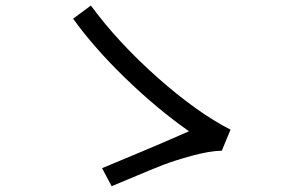

<svg xmlns="http://www.w3.org/2000/svg" viewBox="-20 -720 1040 686"><path d="M241.2 -653.3 304.7 -700.2Q402.3 -567.4 543.5 -442.4Q684.6 -317.4 803.7 -256.8L772.5 -181.6Q728.5 -180.7 666 -163.6Q603.5 -146.5 563 -130.9Q522.5 -115.2 454.6 -86.4Q386.7 -57.6 378.9 -54.7L344.7 -119.1Q522.5 -192.4 655.3 -251Q541 -331.1 428.2 -440.4Q315.4 -549.8 241.2 -653.3Z"/></svg>

Font: GenEi M Gothic v2 Regular
Style: Regular
Weight: 400
Version: Version 2.0